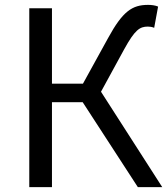

<svg xmlns="http://www.w3.org/2000/svg" viewBox="-20 -767 688 787"><path d="M394 -391 489 -565C533 -645 553 -658 586 -658C593 -658 603 -657 612 -653L628 -740C617 -745 601 -747 587 -747C522 -747 483 -721 423 -611L320 -424H193V-733H100V0H193V-348H319L545 0H645Z"/></svg>

Font: Noto Sans JP Regular
Style: Regular
Weight: 400
Designer: Ryoko NISHIZUKA (kana & ideographs); Paul D. Hunt (Latin, Greek & Cyrillic); Wenlong ZHANG (bopomofo); Sandoll Communica
Foundry: Adobe Systems Incorporated
Version: Version 1.004;PS 1.004;hotconv 1.0.82;makeotf.lib2.5.63406